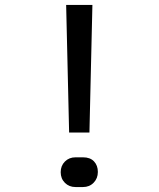

<svg xmlns="http://www.w3.org/2000/svg" viewBox="-20 -750 640 775"><path d="M259 -215 247 -730H353L341 -215ZM285 5Q259 5 242 -12Q225 -29 225 -55Q225 -81 242 -98Q259 -115 285 -115H315Q344 -115 359.5 -98.5Q375 -82 375 -56Q375 -30 358 -12.5Q341 5 315 5Z"/></svg>

Font: Atlassian Mono
Style: Regular
Weight: 400
Monospace: yes
Designer: Philipp Nurullin, Konstantin Bulenkov
Foundry: Modifications by Atlassian Pty Ltd, manufactured by JetBrains
Version: Version 2.304